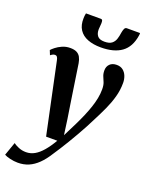

<svg xmlns="http://www.w3.org/2000/svg" viewBox="-223 -889 943 1230"><g transform="rotate(20 248.5 -274.0)"><path d="M70 -451.5Q66.5 -468.5 61.2 -474.8Q56 -481 48 -481Q40 -481 33 -477.8Q26 -474.5 17 -467.5L4.5 -498.5Q11 -506.5 28.2 -520.2Q45.5 -534 70.2 -545Q95 -556 124 -556Q151.5 -556 168.2 -547.5Q185 -539 194 -522.5Q203 -506 207 -482.5Q213.5 -440 220.2 -394.8Q227 -349.5 234 -303.2Q241 -257 248 -211.2Q255 -165.5 262 -121.5L276.5 -17L323.5 -111Q342 -148.5 357 -183.8Q372 -219 383 -251.8Q394 -284.5 400 -315.5Q406 -346.5 406 -376Q406 -404 399 -421.8Q392 -439.5 384.8 -456Q377.5 -472.5 377.5 -496Q377.5 -522.5 394.2 -539.2Q411 -556 441 -556Q467 -556 484 -542.5Q501 -529 509.5 -507.2Q518 -485.5 518 -461Q518 -412 505.2 -365.8Q492.5 -319.5 471.8 -274.2Q451 -229 427 -182.5Q412 -152 394.5 -119.2Q377 -86.5 358.2 -53.8Q339.5 -21 320.8 10Q302 41 284.5 68.8Q267 96.5 252 118.5Q224 163.5 194.2 192.5Q164.5 221.5 131.2 235.8Q98 250 58 250Q31.5 250 4.5 243.5Q-22.5 237 -35 229.5L-3 138.5Q7.5 147.5 31.8 158Q56 168.5 84 168.5Q115 168.5 142 153.2Q169 138 195.2 107.5Q221.5 77 248.5 31H172ZM242.5 -798.5Q252.5 -798.5 254.8 -790.8Q257 -783 256.5 -771Q256.5 -762 255 -751Q253.5 -740 253.5 -731Q253 -702.5 266.8 -685.5Q280.5 -668.5 314 -668.5Q347.5 -668.5 364 -681.5Q380.5 -694.5 387.2 -715.2Q394 -736 397 -760Q399.5 -775 404.5 -786.8Q409.5 -798.5 421 -798.5H510.5Q511 -794.5 510.8 -790.2Q510.5 -786 509.5 -780Q497 -700 445.5 -663Q394 -626 305 -626Q253 -626 215 -640.8Q177 -655.5 156.8 -686.2Q136.5 -717 138 -764.5Q138 -772.5 139 -781.2Q140 -790 142 -798.5Z"/></g></svg>

Font: Merriweather 48pt
Style: Bold Italic
Weight: 700
Italic angle: -7.8°
Version: Version 2.101